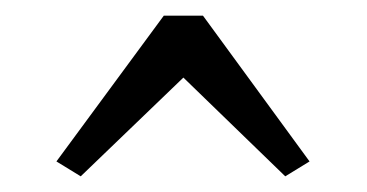

<svg xmlns="http://www.w3.org/2000/svg" viewBox="-20 -761 468 245"><path d="M52 -555 189 -741H239L375 -555L344 -536L214 -662L83 -536Z"/></svg>

Font: Rufina
Style: Regular
Weight: 400
Designer: Martin Sommaruga
Foundry: Martin Sommaruga
Version: Version 1.001